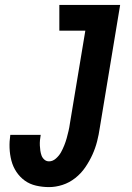

<svg xmlns="http://www.w3.org/2000/svg" viewBox="-20 -755 540 783"><path d="M180 8Q153 8 127 2Q101 -4 81 -18.5Q61 -33 47 -54Q33 -75 26.5 -100Q20 -125 19 -151.5Q18 -178 22 -205H146Q144 -194 143 -183Q142 -172 142.5 -161.5Q143 -151 144.5 -140.5Q146 -130 149.5 -120.5Q153 -111 161 -104Q169 -97 180 -97Q195 -97 208 -108.5Q221 -120 228.5 -133.5Q236 -147 242 -162Q248 -177 252 -191.5Q256 -206 259.5 -221Q263 -236 265 -251L328 -630H222V-735H470L387 -234Q383 -206 376 -178.5Q369 -151 357 -124.5Q345 -98 328 -73Q311 -48 287 -29Q263 -10 235 -1Q207 8 180 8Z"/></svg>

Font: Iosevka Curly Slab Extrabold
Style: Italic
Weight: 800
Italic angle: -9°
Monospace: yes
Designer: Belleve Invis
Foundry: Belleve Invis
Version: Version 22.1.2; ttfautohint (v1.8.4)